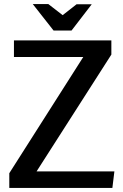

<svg xmlns="http://www.w3.org/2000/svg" viewBox="-20 -930 611 950"><path d="M49 -730H531V-660L161 -82H546L536 0H26V-73L392 -648H49ZM290 -855 359 -909H434L334 -779H245L142 -910H219Z"/></svg>

Font: Rosario Light SemiBold
Style: Regular
Weight: 600
Version: Version 1.101; ttfautohint (v1.8.1.43-b0c9)